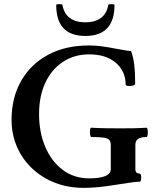

<svg xmlns="http://www.w3.org/2000/svg" viewBox="-20 -896 744 929"><path d="M385 13Q310 13 246.5 -11.5Q183 -36 135.5 -81Q88 -126 62 -186Q36 -246 36 -316Q36 -424 82.5 -505Q129 -586 213 -631Q297 -676 409 -676Q442 -676 472.5 -672Q503 -668 537 -661Q566 -656 583 -653Q600 -650 614 -649Q625 -621 629.5 -583.5Q634 -546 634 -490Q634 -485 623 -482Q612 -479 601 -480Q590 -481 588 -486Q588 -552 540 -592.5Q492 -633 412 -633Q340 -633 285 -597Q230 -561 199.5 -496Q169 -431 169 -344Q169 -256 199 -185.5Q229 -115 283.5 -74Q338 -33 412 -33Q462 -33 489 -44Q516 -55 516 -78V-196Q516 -219 498.5 -226Q481 -233 422 -233Q418 -233 416 -244Q414 -255 415.5 -266.5Q417 -278 422 -278Q458 -276 494 -275.5Q530 -275 565 -275Q596 -275 626.5 -275.5Q657 -276 688 -278Q693 -278 694.5 -266.5Q696 -255 694.5 -244Q693 -233 688 -233Q635 -233 635 -196V-78Q635 -56 656 -56Q661 -56 662.5 -46Q664 -36 662.5 -26.5Q661 -17 656 -17Q633 -17 541 -2Q454 13 385 13ZM393 -722Q252 -722 252 -872Q252 -876 267 -876Q282 -876 282 -872Q290 -829 318.5 -808.5Q347 -788 393 -788Q439 -788 467.5 -808.5Q496 -829 504 -872Q504 -876 519 -876Q534 -876 534 -872Q534 -722 393 -722Z"/></svg>

Font: Junicode
Style: Bold
Weight: 700
Designer: Peter S. Baker
Version: Version 2.100; ttfautohint (v1.8.4)